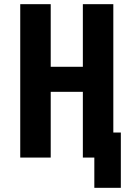

<svg xmlns="http://www.w3.org/2000/svg" viewBox="-20 -755 640 920"><path d="M559 145H432V0H377V-315H223V0H77V-735H223V-435H377V-735H523V-120H559Z"/></svg>

Font: Iosevka Heavy Extended
Style: Regular
Weight: 900
Width: 7
Monospace: yes
Designer: Belleve Invis
Foundry: Belleve Invis
Version: Version 32.5.0; ttfautohint (v1.8.4)